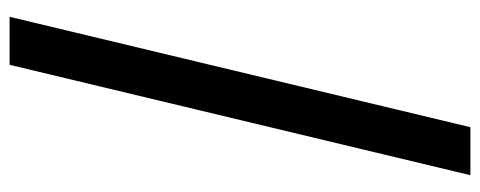

<svg xmlns="http://www.w3.org/2000/svg" viewBox="-320 -560 1000 400"><g transform="rotate(-90 180.0 -360.0)"><path d="M115 120H15L245 -840H345Z"/></g></svg>

Font: Coupeur_Texte
Style: Regular
Weight: 400
Designer: Léa Rolland
Version: Version 1.000;PS 001.000;hotconv 1.0.88;makeotf.lib2.5.64775